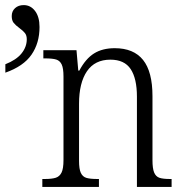

<svg xmlns="http://www.w3.org/2000/svg" viewBox="-20 -733 718 753"><path d="M146 -31H155Q184 -31 199 -36Q214 -41 221.5 -56.5Q229 -72 229 -105V-433Q229 -465 222 -480Q215 -495 200.5 -499.5Q186 -504 157 -504H150V-536H280L287 -456H291Q316 -503 349 -523.5Q382 -544 430 -544Q504 -544 541 -498Q578 -452 578 -356V-105Q578 -72 584.5 -56.5Q591 -41 604.5 -36Q618 -31 647 -31H653V0H517V-354Q517 -425 492.5 -462Q468 -499 413 -499Q352 -499 321 -453.5Q290 -408 290 -326V-102Q290 -70 297 -55Q304 -40 318.5 -35.5Q333 -31 362 -31H368V0H146ZM1 -481Q44 -498 64.5 -523.5Q85 -549 85 -579Q85 -594 78 -603Q71 -612 56 -623Q41 -634 33.5 -643.5Q26 -653 26 -670Q26 -689 39 -701Q52 -713 73 -713Q100 -713 117.5 -690Q135 -667 135 -627Q135 -564 103.5 -518.5Q72 -473 1 -448Z"/></svg>

Font: Noto Serif NarrowLight
Style: Regular
Weight: 300
Width: 4
Designer: Monotype Design Team
Foundry: Monotype Imaging Inc.
Version: Version 1.001